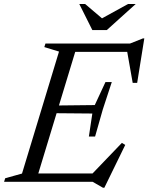

<svg xmlns="http://www.w3.org/2000/svg" viewBox="-41 -892 728 942"><path d="M248.5 -639 176.5 -661 182 -678.5H340.5L134.5 0H-21L-15.5 -17.5L67 -40.5ZM581.5 -647 610 -637.5H276.5L290 -678.5H597L660 -703.5H667L632 -485.5H610ZM464 29 413.5 0H82.5L96 -41H452L403.5 -31L557 -191L573.5 -181L471 29ZM425.5 -222H395L412 -335L186 -337L197 -374L424 -376.5L476.5 -489.5H507.5L463.5 -355.5ZM625 -872.5 483 -744.5H412L348 -872.5H376.5L466 -796.5H449.5L587.5 -872.5Z"/></svg>

Font: Newsreader 28pt
Style: Italic
Weight: 400
Italic angle: -17°
Version: Version 1.003